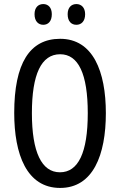

<svg xmlns="http://www.w3.org/2000/svg" viewBox="-20 -915 590 945"><path d="M150 -845C150 -810 169 -793 193 -793C217 -793 235 -810 235 -845C235 -878 217 -895 193 -895C169 -895 150 -879 150 -845ZM313 -845C313 -810 331 -793 356 -793C380 -793 399 -810 399 -845C399 -878 380 -895 356 -895C332 -895 313 -879 313 -845ZM501 -358C501 -563 438 -724 276 -724C126 -724 50 -603 50 -359C50 -156 111 10 276 10C438 10 501 -152 501 -358ZM137 -358C137 -549 183 -648 276 -648C366 -648 412 -551 412 -358C412 -163 365 -67 275 -67C185 -67 137 -166 137 -358Z"/></svg>

Font: Noto Sans Lao Looped ExtraCondensed
Style: Regular
Weight: 400
Width: 2
Designer: Mark Frömberg, Ben Mitchell
Foundry: The Fontpad Ltd
Version: Version 1.002